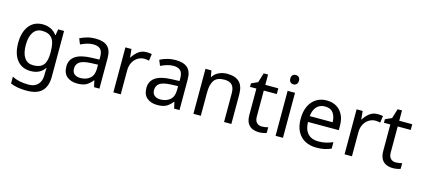

<svg xmlns="http://www.w3.org/2000/svg" viewBox="-71 -1354 4847 2210"><g transform="rotate(15 2352.5 -248.5)"><path d="M275 -546Q328 -546 370.5 -526Q413 -506 443 -465H448L460 -536H530V9Q530 124 471.5 182Q413 240 290 240Q232 240 183.5 231.5Q135 223 97 206V125Q176 167 295 167Q364 167 403.5 126.5Q443 86 443 16V-5Q443 -17 444 -39.5Q445 -62 446 -71H442Q414 -30 372.5 -10Q331 10 276 10Q172 10 113.5 -63Q55 -136 55 -267Q55 -395 113.5 -470.5Q172 -546 275 -546ZM287 -472Q220 -472 183 -418.5Q146 -365 146 -266Q146 -167 182.5 -114.5Q219 -62 289 -62Q370 -62 407 -105.5Q444 -149 444 -246V-267Q444 -377 406 -424.5Q368 -472 287 -472Z M903 -545Q1001 -545 1048 -502Q1095 -459 1095 -365V0H1031L1014 -76H1010Q975 -32 936.5 -11Q898 10 830 10Q757 10 709 -28.5Q661 -67 661 -149Q661 -229 724 -272.5Q787 -316 918 -320L1009 -323V-355Q1009 -422 980 -448Q951 -474 898 -474Q856 -474 818 -461.5Q780 -449 747 -433L720 -499Q755 -518 803 -531.5Q851 -545 903 -545ZM929 -259Q829 -255 790.5 -227Q752 -199 752 -148Q752 -103 779.5 -82Q807 -61 850 -61Q918 -61 963 -98.5Q1008 -136 1008 -214V-262Z M1511 -546Q1526 -546 1543.5 -544.5Q1561 -543 1574 -540L1563 -459Q1550 -462 1534.5 -464Q1519 -466 1505 -466Q1464 -466 1428 -443.5Q1392 -421 1370.5 -380.5Q1349 -340 1349 -286V0H1261V-536H1333L1343 -438H1347Q1373 -482 1414 -514Q1455 -546 1511 -546Z M1857 -545Q1955 -545 2002 -502Q2049 -459 2049 -365V0H1985L1968 -76H1964Q1929 -32 1890.5 -11Q1852 10 1784 10Q1711 10 1663 -28.5Q1615 -67 1615 -149Q1615 -229 1678 -272.5Q1741 -316 1872 -320L1963 -323V-355Q1963 -422 1934 -448Q1905 -474 1852 -474Q1810 -474 1772 -461.5Q1734 -449 1701 -433L1674 -499Q1709 -518 1757 -531.5Q1805 -545 1857 -545ZM1883 -259Q1783 -255 1744.5 -227Q1706 -199 1706 -148Q1706 -103 1733.5 -82Q1761 -61 1804 -61Q1872 -61 1917 -98.5Q1962 -136 1962 -214V-262Z M2473 -546Q2569 -546 2618 -499.5Q2667 -453 2667 -349V0H2580V-343Q2580 -408 2551 -440Q2522 -472 2460 -472Q2371 -472 2337 -422Q2303 -372 2303 -278V0H2215V-536H2286L2299 -463H2304Q2330 -505 2376 -525.5Q2422 -546 2473 -546Z M3012 -62Q3032 -62 3053 -65.5Q3074 -69 3087 -73V-6Q3073 1 3047 5.5Q3021 10 2997 10Q2955 10 2919.5 -4.5Q2884 -19 2862 -55Q2840 -91 2840 -156V-468H2764V-510L2841 -545L2876 -659H2928V-536H3083V-468H2928V-158Q2928 -109 2951.5 -85.5Q2975 -62 3012 -62Z M3282 -536V0H3194V-536ZM3239 -737Q3259 -737 3274.5 -723.5Q3290 -710 3290 -681Q3290 -653 3274.5 -639Q3259 -625 3239 -625Q3217 -625 3202 -639Q3187 -653 3187 -681Q3187 -710 3202 -723.5Q3217 -737 3239 -737Z M3659 -546Q3728 -546 3777.5 -516Q3827 -486 3853.5 -431.5Q3880 -377 3880 -304V-251H3513Q3515 -160 3559.5 -112.5Q3604 -65 3684 -65Q3735 -65 3774.5 -74.5Q3814 -84 3856 -102V-25Q3815 -7 3775 1.5Q3735 10 3680 10Q3604 10 3545.5 -21Q3487 -52 3454.5 -113.5Q3422 -175 3422 -264Q3422 -352 3451.5 -415Q3481 -478 3534.5 -512Q3588 -546 3659 -546ZM3658 -474Q3595 -474 3558.5 -433.5Q3522 -393 3515 -321H3788Q3787 -389 3756 -431.5Q3725 -474 3658 -474Z M4266 -546Q4281 -546 4298.5 -544.5Q4316 -543 4329 -540L4318 -459Q4305 -462 4289.5 -464Q4274 -466 4260 -466Q4219 -466 4183 -443.5Q4147 -421 4125.5 -380.5Q4104 -340 4104 -286V0H4016V-536H4088L4098 -438H4102Q4128 -482 4169 -514Q4210 -546 4266 -546Z M4608 -62Q4628 -62 4649 -65.5Q4670 -69 4683 -73V-6Q4669 1 4643 5.5Q4617 10 4593 10Q4551 10 4515.5 -4.5Q4480 -19 4458 -55Q4436 -91 4436 -156V-468H4360V-510L4437 -545L4472 -659H4524V-536H4679V-468H4524V-158Q4524 -109 4547.5 -85.5Q4571 -62 4608 -62Z"/></g></svg>

Font: Noto Sans Javanese
Style: Regular
Weight: 400
Designer: Monotype Design Team
Foundry: Monotype Imaging Inc.
Version: Version 2.004